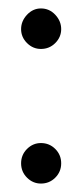

<svg xmlns="http://www.w3.org/2000/svg" viewBox="-20 -471 195 455"><path d="M77 -355Q97 -355 111 -369Q125 -383 125 -402Q125 -421 111 -436Q97 -451 77 -451Q58 -451 44 -436Q30 -421 30 -402Q30 -383 44 -369Q58 -355 77 -355ZM77 -36Q97 -36 111 -50Q125 -64 125 -84Q125 -104 111 -118Q97 -132 77 -132Q58 -132 44 -118Q30 -104 30 -84Q30 -64 44 -50Q58 -36 77 -36Z"/></svg>

Font: Catamaran Light
Style: Regular
Weight: 300
Designer: Pria Ravichandran
Version: Version 2.000